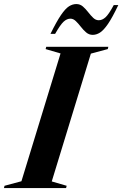

<svg xmlns="http://www.w3.org/2000/svg" viewBox="-66 -952 619 972"><path d="M240.5 -681.5 165 -703.5 168 -715H482.5L479.5 -703.5L394 -680.5L196 -33.5L271.5 -11.5L268.5 0H-46L-43 -11.5L42.5 -34.5ZM533 -926.5Q503 -863.5 480.8 -831Q458.5 -798.5 440.2 -787Q422 -775.5 403.5 -775.5Q384.5 -775.5 370 -788Q355.5 -800.5 343 -816.8Q330.5 -833 317.8 -845.2Q305 -857.5 290.5 -857.5Q272.5 -857.5 256 -842.2Q239.5 -827 213 -780.5H189.5Q220.5 -843.5 242.8 -876Q265 -908.5 283.2 -920Q301.5 -931.5 320.5 -931.5Q339.5 -931.5 353.8 -919Q368 -906.5 380.5 -890.2Q393 -874 405.8 -861.8Q418.5 -849.5 434 -849.5Q452 -849.5 468.5 -864.8Q485 -880 510 -926.5Z"/></svg>

Font: Newsreader Display SemiBold
Style: Italic
Weight: 600
Italic angle: -17°
Designer: Hugues Gentile
Foundry: Production Type
Version: Version 1.001